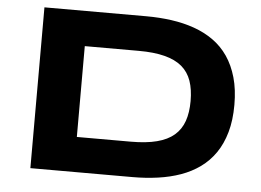

<svg xmlns="http://www.w3.org/2000/svg" viewBox="-49 -734 1085 798"><g transform="rotate(5 493.5 -335.5)"><path d="M926.8 -335.9Q926.8 -271.5 912.6 -221.4Q898.4 -171.4 872.8 -134.3Q847.2 -97.2 811.3 -71.3Q775.4 -45.4 731.4 -29.8Q687.5 -14.2 636.7 -7.1Q585.9 0 530.8 0H105V-670.9H529.8Q585 -670.9 635.7 -663.8Q686.5 -656.7 730.7 -641.1Q774.9 -625.5 811 -599.9Q847.2 -574.2 872.8 -536.9Q898.4 -499.5 912.6 -449.7Q926.8 -399.9 926.8 -335.9ZM744.1 -335.9Q744.1 -384.3 731.7 -419.9Q719.2 -455.6 691.7 -478.8Q664.1 -502 619.6 -513.4Q575.2 -524.9 511.2 -524.9H286.1V-146H511.2Q575.2 -146 619.6 -157.5Q664.1 -168.9 691.7 -192.6Q719.2 -216.3 731.7 -252Q744.1 -287.6 744.1 -335.9Z"/></g></svg>

Font: REH Gaming
Style: Gaming
Weight: 700
Designer: Astigmatic (AOETI)
Foundry: Astigmatic (AOETI)
Version: Version 1.001 2011